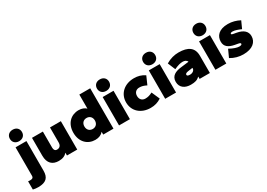

<svg xmlns="http://www.w3.org/2000/svg" viewBox="-36 -1638 3831 2753"><g transform="rotate(-30 1879.0 -261.0)"><path d="M44 188C175 188 226 134 226 21V-470H46V3C46 27 34 44 -1 44C-14 44 -25 45 -42 42V178C-15 185 15 188 44 188ZM136 -520C197 -520 236 -559 236 -615C236 -671 197 -710 136 -710C75 -710 36 -671 36 -615C36 -559 75 -520 136 -520Z M488 10C553 10 597 -11 626 -46V0H796V-470H616V-223C616 -167 586 -144 547 -144C514 -144 498 -166 498 -203V-470H318V-174C318 -49 384 10 488 10Z M1093 10C1153 10 1197 -11 1226 -46V0H1396V-668H1216V-435C1188 -463 1146 -480 1093 -480C968 -480 868 -390 868 -235C868 -80 968 10 1093 10ZM1137 -144C1086 -144 1050 -179 1050 -235C1050 -291 1086 -326 1137 -326C1188 -326 1224 -291 1224 -235C1224 -179 1188 -144 1137 -144Z M1668 0V-470H1488V0ZM1578 -520C1639 -520 1678 -559 1678 -615C1678 -671 1639 -710 1578 -710C1517 -710 1478 -671 1478 -615C1478 -559 1517 -520 1578 -520Z M2009 10C2077 10 2131 -6 2186 -42L2127 -176C2082 -153 2050 -144 2009 -144C1958 -144 1922 -178 1922 -235C1922 -292 1958 -326 2009 -326C2050 -326 2082 -317 2127 -294L2186 -428C2131 -464 2077 -480 2009 -480C1853 -480 1740 -381 1740 -235C1740 -88 1853 10 2009 10Z M2432 0V-470H2252V0ZM2342 -520C2403 -520 2442 -559 2442 -615C2442 -671 2403 -710 2342 -710C2281 -710 2242 -671 2242 -615C2242 -559 2281 -520 2342 -520Z M2673 10C2745 10 2782 -2 2822 -39V0H2992V-286C2992 -421 2905 -480 2748 -480C2681 -480 2609 -463 2538 -420L2590 -295C2653 -324 2694 -335 2733 -335C2765 -335 2796 -324 2807 -293L2673 -277C2582 -266 2504 -233 2504 -134C2504 -35 2582 10 2673 10ZM2735 -121C2702 -121 2686 -129 2686 -146C2686 -163 2702 -173 2735 -178L2812 -189V-180C2812 -148 2779 -121 2735 -121Z M3264 0V-470H3084V0ZM3174 -520C3235 -520 3274 -559 3274 -615C3274 -671 3235 -710 3174 -710C3113 -710 3074 -671 3074 -615C3074 -559 3113 -520 3174 -520Z M3545 10C3697 10 3774 -62 3774 -161C3774 -238 3719 -289 3615 -308L3570 -316C3539 -321 3533 -327 3533 -335C3533 -347 3546 -353 3572 -353C3608 -353 3662 -333 3706 -313L3759 -430C3699 -462 3633 -480 3565 -480C3413 -480 3351 -402 3351 -309C3351 -232 3401 -189 3505 -170L3550 -162C3581 -157 3592 -150 3592 -138C3592 -126 3579 -117 3548 -117C3516 -117 3457 -134 3392 -171L3336 -48C3401 -9 3471 10 3545 10Z"/></g></svg>

Font: Gantari Black
Style: Regular
Weight: 900
Designer: Anugrah Pasau
Foundry: Lafontype
Version: Version 1.000